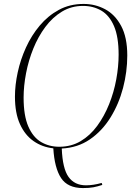

<svg xmlns="http://www.w3.org/2000/svg" viewBox="-20 -745 687 976"><path d="M402 211Q324 211 290.5 160Q257 109 251 9Q195 3 151 -27.5Q107 -58 81.5 -114Q56 -170 56 -254Q56 -312 70 -377Q84 -442 112 -503.5Q140 -565 182 -615Q224 -665 279.5 -695Q335 -725 405 -725Q464 -725 514.5 -698Q565 -671 596 -613Q627 -555 627 -463Q627 -380 605.5 -298Q584 -216 541.5 -147.5Q499 -79 437 -36.5Q375 6 294 10Q298 112 328.5 154.5Q359 197 417 197Q454 197 497 185L500 195Q476 203 455 207Q434 211 402 211ZM281 1Q342 1 390 -27.5Q438 -56 474 -105Q510 -154 534.5 -215Q559 -276 571 -341.5Q583 -407 583 -467Q583 -558 559.5 -612.5Q536 -667 495 -691Q454 -715 402 -715Q343 -715 295 -686Q247 -657 210.5 -608Q174 -559 149.5 -498.5Q125 -438 112.5 -373Q100 -308 100 -249Q100 -157 124 -102Q148 -47 189 -23Q230 1 281 1Z"/></svg>

Font: Noto Serif Display SemiCondensed ExtraLight
Style: Italic
Weight: 200
Width: 4
Italic angle: -12°
Designer: Monotype Design Team
Foundry: Monotype Imaging Inc.
Version: Version 2.009